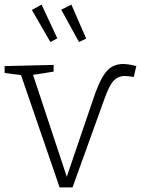

<svg xmlns="http://www.w3.org/2000/svg" viewBox="-25 -809 610 831"><path d="M565 -523 554 -476Q526 -480 516 -480Q486 -480 466.5 -459Q447 -438 427 -381L289 2H233L66 -484L-5 -493V-523L207 -528V-499L118 -485L264 -44L375 -370Q404 -460 432.5 -496Q461 -532 507 -532Q532 -532 565 -523ZM223 -643 193 -627 113 -766 155 -789ZM348 -642 317 -627 240 -767 284 -789Z"/></svg>

Font: Bitter Pro Light
Style: Regular
Weight: 300
Designer: Sol Matas, and Bitter project Authors
Foundry: Sol Matas
Version: Version 1.010